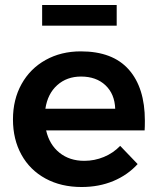

<svg xmlns="http://www.w3.org/2000/svg" viewBox="-20 -745 632 770"><path d="M561 -261Q561 -235 560 -222H165Q178 -165 218.5 -132.5Q259 -100 318 -100Q359 -100 396.5 -115.5Q434 -131 462 -160L532 -87Q492 -43 434.5 -19Q377 5 307 5Q225 5 162.5 -29Q100 -63 66 -124.5Q32 -186 32 -266Q32 -346 66.5 -408Q101 -470 163 -504.5Q225 -539 304 -539Q432 -539 496.5 -466Q561 -393 561 -261ZM442 -309Q440 -368 403 -403Q366 -438 305 -438Q248 -438 209.5 -403.5Q171 -369 162 -309ZM149 -725H448V-642H149Z"/></svg>

Font: Montserrat arm2 Medium
Style: Regular
Weight: 500
Designer: Julieta Ulanovsky
Foundry: Julieta Ulanovsky
Version: Version 6.000